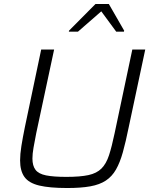

<svg xmlns="http://www.w3.org/2000/svg" viewBox="-20 -937 759 965"><path d="M318 8Q229 8 177 -4.5Q125 -17 103 -47.5Q81 -78 81 -131Q81 -162 87.5 -203Q94 -244 105 -298L187 -688H252L162 -267Q154 -226 148.5 -195Q143 -164 143 -140Q143 -104 158.5 -83.5Q174 -63 211.5 -55.5Q249 -48 314 -48Q383 -48 424.5 -57Q466 -66 490 -90Q514 -114 528 -157Q542 -200 556 -267L645 -688H710L627 -298Q612 -224 597.5 -172Q583 -120 563 -85Q543 -50 512 -29.5Q481 -9 434 -0.5Q387 8 318 8ZM326 -778 327 -783 460 -917H527L604 -783L603 -778H564L489 -880L372 -778Z"/></svg>

Font: Saira Thin Light
Style: Italic
Weight: 300
Italic angle: -12°
Version: Version 1.101